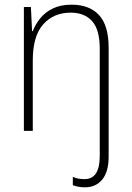

<svg xmlns="http://www.w3.org/2000/svg" viewBox="-20 -559 562 820"><path d="M343 241Q327 241 314.5 238.5Q302 236 291 232V196Q303 202 315.5 204Q328 206 341 206Q406 206 406 108V-351Q406 -432 373.5 -468.5Q341 -505 282 -505Q209 -505 164.5 -455Q120 -405 120 -301V0H82V-529H112L117 -426H120Q131 -455 152 -481Q173 -507 206 -523Q239 -539 286 -539Q362 -539 403 -494.5Q444 -450 444 -355V110Q444 175 416.5 208Q389 241 343 241Z"/></svg>

Font: Noto Sans Sinhala UI SemiCondensed ExtraLight
Style: Regular
Weight: 200
Width: 4
Designer: Jelle Bosma - Monotype Design Team
Foundry: Monotype Imaging Inc.
Version: Version 2.006; ttfautohint (v1.8.4.7-5d5b)